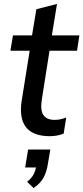

<svg xmlns="http://www.w3.org/2000/svg" viewBox="-20 -684 424 977"><path d="M234 9Q148 9 112.5 -36.5Q77 -82 90 -169L131 -426H33L46 -504H143L165 -637L270 -664L244 -504H384L372 -426H232L193 -179Q184 -123 201 -98.5Q218 -74 257 -74Q275 -74 289.5 -77.5Q304 -81 317 -86L304 -4Q271 9 234 9ZM151 273 118 241Q140 223 149.5 206Q159 189 163 168H108L123 77H236L224 148Q218 189 202 219Q186 249 151 273Z"/></svg>

Font: Mulish SemiBold
Style: Italic
Weight: 600
Italic angle: -9°
Designer: Vernon Adams
Foundry: Vernon Adams
Version: Version 3.603; ttfautohint (v1.8.3)